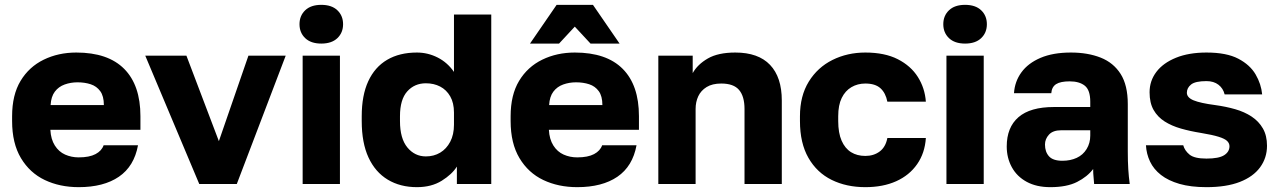

<svg xmlns="http://www.w3.org/2000/svg" viewBox="-20 -760 5283 793"><path d="M305 13Q227 13 165 -16.5Q103 -46 66.5 -107Q30 -168 30 -260V-280Q30 -368 65 -426Q100 -484 160.5 -513.5Q221 -543 295 -543Q426 -543 493 -475.5Q560 -408 560 -280V-224H188Q190 -185 206.5 -159Q223 -133 249 -121.5Q275 -110 305 -110Q349 -110 374.5 -123.5Q400 -137 408 -160H550Q534 -73 471 -30Q408 13 305 13ZM300 -420Q272 -420 247 -411Q222 -402 206.5 -381.5Q191 -361 189 -326H409Q409 -363 394 -383.5Q379 -404 354.5 -412Q330 -420 300 -420Z M803 0 580 -530H750L884 -177L1006 -530H1160L958 0Z M1230 0V-530H1384V0ZM1307 -580Q1264 -580 1240.5 -602.5Q1217 -625 1217 -660Q1217 -695 1240.5 -717.5Q1264 -740 1307 -740Q1350 -740 1373.5 -717.5Q1397 -695 1397 -660Q1397 -625 1373.5 -602.5Q1350 -580 1307 -580Z M1702 13Q1633 13 1581.5 -18Q1530 -49 1502 -109.5Q1474 -170 1474 -260V-280Q1474 -366 1501 -424.5Q1528 -483 1579 -513Q1630 -543 1702 -543Q1747 -543 1787.5 -522.5Q1828 -502 1855 -463V-700H2009V0H1867V-72Q1847 -40 1804.5 -13.5Q1762 13 1702 13ZM1739 -114Q1772 -114 1798 -129.5Q1824 -145 1839.5 -174.5Q1855 -204 1855 -245V-295Q1855 -335 1839.5 -362Q1824 -389 1798 -402.5Q1772 -416 1739 -416Q1692 -416 1662 -382.5Q1632 -349 1632 -280V-260Q1632 -188 1662.5 -151Q1693 -114 1739 -114Z M2364 13Q2286 13 2224 -16.5Q2162 -46 2125.5 -107Q2089 -168 2089 -260V-280Q2089 -368 2124 -426Q2159 -484 2219.5 -513.5Q2280 -543 2354 -543Q2485 -543 2552 -475.5Q2619 -408 2619 -280V-224H2247Q2249 -185 2265.5 -159Q2282 -133 2308 -121.5Q2334 -110 2364 -110Q2408 -110 2433.5 -123.5Q2459 -137 2467 -160H2609Q2593 -73 2530 -30Q2467 13 2364 13ZM2359 -420Q2331 -420 2306 -411Q2281 -402 2265.5 -381.5Q2250 -361 2248 -326H2468Q2468 -363 2453 -383.5Q2438 -404 2413.5 -412Q2389 -420 2359 -420ZM2169 -580 2279 -740H2429L2539 -580H2419L2354 -650L2289 -580Z M2699 0V-530H2841V-458Q2861 -494 2903.5 -518.5Q2946 -543 3017 -543Q3112 -543 3160.5 -492Q3209 -441 3209 -345V0H3055V-310Q3055 -362 3032.5 -388.5Q3010 -415 2959 -415Q2922 -415 2898.5 -400.5Q2875 -386 2864 -362.5Q2853 -339 2853 -310V0Z M3554 13Q3476 13 3415 -17Q3354 -47 3319 -108Q3284 -169 3284 -260V-280Q3284 -364 3320.5 -423Q3357 -482 3418.5 -512.5Q3480 -543 3554 -543Q3634 -543 3688 -515.5Q3742 -488 3771 -442Q3800 -396 3804 -340H3645Q3638 -376 3616.5 -395.5Q3595 -415 3554 -415Q3522 -415 3496.5 -400Q3471 -385 3456.5 -355.5Q3442 -326 3442 -280V-260Q3442 -211 3456 -179Q3470 -147 3495 -131.5Q3520 -116 3554 -116Q3589 -116 3613.5 -134.5Q3638 -153 3645 -190H3804Q3800 -128 3768 -82Q3736 -36 3681.5 -11.5Q3627 13 3554 13Z M3889 0V-530H4043V0ZM3966 -580Q3923 -580 3899.5 -602.5Q3876 -625 3876 -660Q3876 -695 3899.5 -717.5Q3923 -740 3966 -740Q4009 -740 4032.5 -717.5Q4056 -695 4056 -660Q4056 -625 4032.5 -602.5Q4009 -580 3966 -580Z M4318 13Q4261 13 4220.5 -9Q4180 -31 4159 -69.5Q4138 -108 4138 -155Q4138 -234 4186.5 -276Q4235 -318 4333 -318H4483V-340Q4483 -388 4460.5 -406Q4438 -424 4398 -424Q4360 -424 4342 -412.5Q4324 -401 4322 -375H4168Q4171 -423 4198.5 -461Q4226 -499 4277.5 -521Q4329 -543 4403 -543Q4473 -543 4526 -522Q4579 -501 4608.5 -454.5Q4638 -408 4638 -330V-135Q4638 -93 4640 -61.5Q4642 -30 4646 0H4499Q4498 -17 4496.5 -30Q4495 -43 4495 -62Q4471 -30 4428.5 -8.5Q4386 13 4318 13ZM4368 -96Q4401 -96 4427 -108Q4453 -120 4468 -144.5Q4483 -169 4483 -200V-222H4363Q4329 -222 4312.5 -204Q4296 -186 4296 -163Q4296 -133 4312.5 -114.5Q4329 -96 4368 -96Z M4963 13Q4898 13 4851.5 -0.5Q4805 -14 4775 -37.5Q4745 -61 4730 -92.5Q4715 -124 4713 -160H4867Q4873 -138 4893 -121.5Q4913 -105 4963 -105Q5014 -105 5036 -119Q5058 -133 5058 -156Q5058 -168 5048.5 -177.5Q5039 -187 5013.5 -195Q4988 -203 4940 -211Q4896 -218 4857.5 -229Q4819 -240 4790 -258.5Q4761 -277 4744.5 -306Q4728 -335 4728 -379Q4728 -426 4756 -463Q4784 -500 4837 -521.5Q4890 -543 4963 -543Q5046 -543 5094.5 -517.5Q5143 -492 5166 -452.5Q5189 -413 5193 -370H5038Q5032 -395 5012.5 -410Q4993 -425 4963 -425Q4917 -425 4899.5 -411Q4882 -397 4882 -377Q4882 -357 4910 -345.5Q4938 -334 4999 -326Q5043 -320 5081.5 -309Q5120 -298 5149.5 -278.5Q5179 -259 5196 -229.5Q5213 -200 5213 -158Q5213 -108 5184.5 -69Q5156 -30 5100.5 -8.5Q5045 13 4963 13Z"/></svg>

Font: Golos Text
Style: Bold
Weight: 700
Designer: A.Korolkova, Vitaly Kuzmin
Foundry: ParaType Ltd
Version: Version 2.004